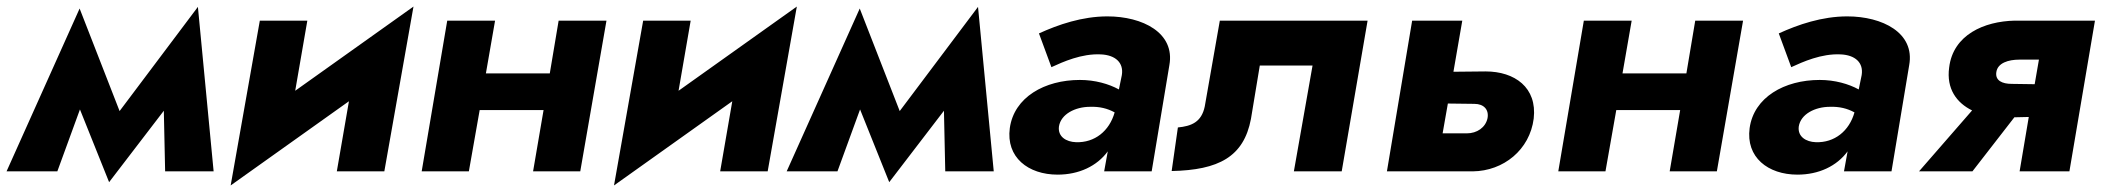

<svg xmlns="http://www.w3.org/2000/svg" viewBox="-47 -523 6414 586"><path d="M-27 0H128L197 -189L286 33L453 -185L457 0H605L557 -502L318 -184L196 -497Z M891 -460H746L657 43L1018 -214L981 0H1126L1215 -503L854 -246Z M1318 -460 1240 0H1384L1417 -187H1612L1580 0H1724L1804 -460H1658L1631 -299H1436L1464 -460Z M2061 -460H1916L1827 43L2188 -214L2151 0H2296L2385 -503L2024 -246Z M2354 0H2509L2578 -189L2667 33L2834 -185L2838 0H2986L2938 -502L2699 -184L2577 -497Z M3162 -318C3197 -334 3254 -360 3313 -357C3357 -355 3383 -332 3377 -294L3368 -250C3337 -267 3295 -279 3249 -279C3141 -279 3048 -226 3035 -132C3023 -43 3091 10 3181 10C3246 10 3301 -16 3334 -61L3323 0H3468L3522 -324C3540 -423 3440 -473 3333 -473C3256 -473 3183 -448 3124 -421ZM3185 -137C3191 -175 3235 -197 3280 -197C3309 -198 3333 -192 3355 -180C3339 -123 3294 -87 3237 -89C3207 -90 3181 -106 3185 -137Z M4127 -460H3676L3630 -198C3620 -150 3589 -138 3548 -134L3529 -1C3672 -4 3749 -44 3771 -160L3798 -323H3959L3902 0H4048Z M4263 -460 4186 0H4336H4448C4542 -1 4622 -66 4634 -161C4645 -256 4576 -305 4487 -305L4389 -304L4416 -460ZM4453 -206C4482 -206 4498 -188 4493 -162C4487 -134 4461 -116 4430 -116H4356L4372 -207Z M4787 -460 4709 0H4853L4886 -187H5081L5049 0H5193L5273 -460H5127L5100 -299H4905L4933 -460Z M5420 -318C5455 -334 5512 -360 5571 -357C5615 -355 5641 -332 5635 -294L5626 -250C5595 -267 5553 -279 5507 -279C5399 -279 5306 -226 5293 -132C5281 -43 5349 10 5439 10C5504 10 5559 -16 5592 -61L5581 0H5726L5780 -324C5798 -423 5698 -473 5591 -473C5514 -473 5441 -448 5382 -421ZM5443 -137C5449 -175 5493 -197 5538 -197C5567 -198 5591 -192 5613 -180C5597 -123 5552 -87 5495 -89C5465 -90 5439 -106 5443 -137Z M5973 0 6101 -165 6145 -166 6117 0H6269L6347 -460H6102C6009 -458 5914 -417 5902 -317C5893 -252 5925 -209 5972 -186L5810 0ZM6093 -267C6064 -267 6042 -277 6046 -303C6050 -331 6083 -341 6116 -341H6176L6163 -266Z"/></svg>

Font: Jost*
Style: Bold Italic
Weight: 700
Italic angle: -10°
Version: Version 3.7